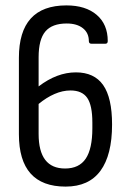

<svg xmlns="http://www.w3.org/2000/svg" viewBox="-20 -683 478 711"><path d="M223 8Q50 8 50 -186V-469Q50 -663 226 -663Q297 -663 338 -628Q379 -593 379 -531Q379 -521 370 -521H319Q309 -521 309 -531Q309 -561 287 -578.5Q265 -596 227 -596Q173 -596 148 -566.5Q123 -537 123 -471V-363Q191 -415 261 -415Q329 -415 362 -368Q395 -321 395 -222Q395 -109 352 -50.5Q309 8 223 8ZM123 -187Q123 -59 221 -59Q273 -59 297.5 -95.5Q322 -132 322 -208V-229Q322 -293 303 -320.5Q284 -348 241 -348Q212 -348 182 -335Q152 -322 123 -298Z"/></svg>

Font: Sofia Sans Cond
Style: Regular
Weight: 400
Width: 3
Designer: Botio Nikoltchev, Ani Petrova
Foundry: lettersoup
Version: Version 4.100; ttfautohint (v1.8.3)